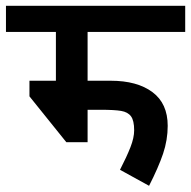

<svg xmlns="http://www.w3.org/2000/svg" viewBox="-50 -602 641 644"><path d="M243.8 -331.2H321.2Q410 -331.2 461.2 -293.1Q512.5 -255 512.5 -180Q512.5 -132.5 496.9 -86.2Q481.2 -40 450 21.2L352.5 -32.5Q375 -76.2 387.5 -108.1Q400 -140 400 -165Q400 -197.5 389.4 -211.9Q378.8 -226.2 356.2 -230Q333.8 -233.8 287.5 -233.8H243.8V-125H172.5L48.8 -278.8V-331.2H137.5V-495H-30V-582.5H571.2V-495H243.8Z"/></svg>

Font: Cambay
Style: Bold
Weight: 700
Designer: Pooja Saxena
Foundry: Pooja Saxena
Version: Version 1.096;PS 001.096;hotconv 1.0.70;makeotf.lib2.5.58329